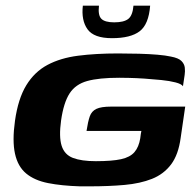

<svg xmlns="http://www.w3.org/2000/svg" viewBox="-20 -654 693 679"><path d="M263 5Q198 3 150 -6.5Q102 -16 72.5 -40.5Q43 -65 33 -110.5Q23 -156 33 -227Q44 -305 73 -352.5Q102 -400 148 -424.5Q194 -449 256.5 -457Q319 -465 397 -465Q435 -465 471.5 -464Q508 -463 537 -460.5Q566 -458 584 -454Q611 -449 621.5 -438.5Q632 -428 633.5 -415Q635 -402 633 -389L627 -349Q622 -357 601 -362.5Q580 -368 550.5 -371Q521 -374 491 -376Q461 -378 436.5 -378.5Q412 -379 402 -379Q330 -379 288.5 -367.5Q247 -356 226 -323.5Q205 -291 196 -228Q188 -170 198 -138.5Q208 -107 238 -95.5Q268 -84 319 -84Q376 -84 408 -91Q440 -98 455.5 -116Q471 -134 476 -165Q477 -174 478 -180.5Q479 -187 480 -191H286Q291 -224 297.5 -242.5Q304 -261 321 -269Q338 -277 373 -277H635L619 -167Q611 -107 585 -72.5Q559 -38 517.5 -21.5Q476 -5 420.5 0Q365 5 296 5Q288 5 279.5 5Q271 5 263 5ZM376 -519Q312 -519 289.5 -550.5Q267 -582 273 -634H330Q326 -600 338.5 -587.5Q351 -575 384 -575Q418 -575 433.5 -587Q449 -599 452 -634H511Q506 -568 474 -543.5Q442 -519 376 -519Z"/></svg>

Font: Genos Thin
Style: Bold Italic
Weight: 700
Italic angle: -8°
Version: Version 1.010